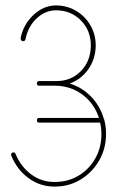

<svg xmlns="http://www.w3.org/2000/svg" viewBox="-20 -684 437 708"><path d="M124 -232Q116 -232 116 -240Q116 -249 124 -249H345Q328 -302 284 -335Q240 -368 181 -368H124Q116 -368 116 -376Q116 -385 124 -385H181Q184 -385 187 -385H188Q242 -385 278 -421.5Q314 -458 315 -515V-516Q315 -571 279 -608Q243 -645 189 -646H187Q147 -646 115 -616Q83 -586 74 -539Q72 -532 65 -532Q61 -532 58.5 -535.5Q56 -539 56 -543Q66 -594 103.5 -629Q141 -664 187 -664H189Q229 -663 261.5 -643.5Q294 -624 313.5 -590.5Q333 -557 333 -516V-515Q332 -466 305.5 -428.5Q279 -391 237 -376Q283 -362 316.5 -327Q350 -292 363 -245Q365 -243 365 -240Q371 -217 371 -192V-190Q371 -136 345.5 -92Q320 -48 277.5 -22Q235 4 182 4H180Q128 4 85.5 -27Q43 -58 22 -109Q21 -110 21 -113Q21 -122 30 -122Q35 -122 37 -117Q57 -69 95 -41Q133 -13 180 -13H182Q231 -13 270 -36.5Q309 -60 331.5 -100Q354 -140 354 -190V-192Q354 -212 349 -232Z"/></svg>

Font: Libertine Sup Thin
Style: Regular
Weight: 100
Designer: Bastien Sozeau
Foundry: NBR — Bastien Sozeau
Version: Version 2.003; ttfautohint (v1.8.4.7-5d5b);gftools[0.9.33]